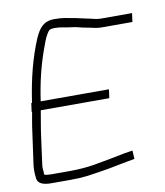

<svg xmlns="http://www.w3.org/2000/svg" viewBox="-76 -726 672 784"><g transform="rotate(-10 259.5 -334.0)"><path d="M51 -91 65 -195C70 -233 77 -270 83 -306H367L372 -342H89C100 -420 118 -493 144 -562C152 -584 160 -607 175 -623C181 -626 188 -627 197 -627C223 -627 243 -620 266 -618C288 -616 303 -609 330 -605C348 -602 364 -596 384 -596H514L519 -632H389C368 -632 357 -638 334 -642C312 -646 297 -651 277 -654C253 -658 239 -663 202 -663C156 -663 138 -637 121 -600C89 -525 67 -439 53 -342H50L45 -306H47C44 -288 40 -269 37 -249L15 -91C13 -76 13 -57 16 -33C20 -14 39 -5 74 -5H151C213 -5 230 -10 291 -19C313 -22 368 -34 392 -38L425 -44L423 -79L391 -74C342 -64 320 -60 259 -49C229 -44 195 -41 156 -41H79C67 -41 57 -42 51 -45C50 -49 51 -53 51 -56C49 -68 49 -79 51 -91Z"/></g></svg>

Font: Reckless Catfish
Style: It
Weight: 400
Foundry: Cannot Into Space Fonts
Version: Version 0.2894